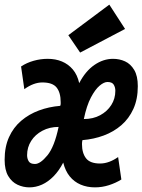

<svg xmlns="http://www.w3.org/2000/svg" viewBox="-28 -794 615 829"><path d="M99 15Q72 15 47.5 3.5Q23 -8 7.5 -34Q-8 -60 -8 -104Q-8 -160 11 -202Q30 -244 63.5 -272.5Q97 -301 140 -317Q183 -333 232 -337Q234 -342 234 -345.5Q234 -349 234 -353Q234 -394 216.5 -416Q199 -438 155 -438Q117 -438 77 -409L63 -507Q87 -523 117 -531.5Q147 -540 178 -540Q212 -540 239.5 -528.5Q267 -517 286.5 -494Q306 -471 314 -435Q341 -487 379.5 -513.5Q418 -540 460 -540Q488 -540 512 -529Q536 -518 551.5 -492Q567 -466 567 -422Q567 -366 548 -324Q529 -282 496 -253.5Q463 -225 420 -209Q377 -193 328 -189Q327 -185 326.5 -181Q326 -177 326 -172Q326 -133 343.5 -110.5Q361 -88 404 -88Q424 -88 444 -95.5Q464 -103 482 -116L496 -19Q472 -4 442.5 5.5Q413 15 382 15Q348 15 320 3Q292 -9 273 -32.5Q254 -56 245 -92Q227 -57 203.5 -33Q180 -9 153.5 3Q127 15 99 15ZM123 -86Q146 -86 176.5 -123Q207 -160 225 -246Q186 -246 155 -229.5Q124 -213 106.5 -185.5Q89 -158 89 -124Q89 -109 96 -97.5Q103 -86 123 -86ZM334 -280Q374 -280 404.5 -296.5Q435 -313 452.5 -340.5Q470 -368 470 -402Q470 -417 463 -428.5Q456 -440 436 -440Q421 -440 402 -424Q383 -408 364.5 -373Q346 -338 334 -280ZM318 -567 267 -642 444 -774 512 -669Z"/></svg>

Font: Ubuntu Sans Mono
Style: Italic
Weight: 400
Italic angle: -13.5°
Monospace: yes
Designer: Dalton Maag Ltd
Foundry: Dalton Maag Ltd
Version: Version 1.006